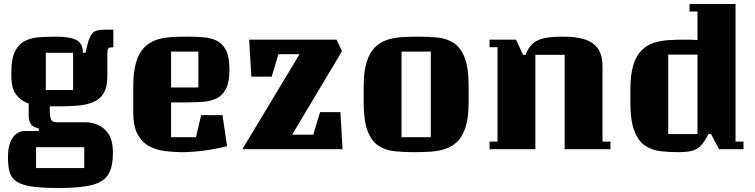

<svg xmlns="http://www.w3.org/2000/svg" viewBox="-20 -749 3793 964"><path d="M20 41Q20 -10 33.5 -39Q47 -68 65.5 -79.5Q84 -91 100 -91H175V-104Q142 -111 133 -129Q124 -147 124 -167V-229Q86 -242 61.5 -273.5Q37 -305 37 -366V-387Q37 -454 55 -490.5Q73 -527 104.5 -543Q136 -559 176.5 -562Q217 -565 262 -565Q326 -565 361 -549.5Q396 -534 396 -484H409L419 -525Q430 -568 445.5 -584Q461 -600 505 -600H549V-511H538Q528 -511 523.5 -505Q519 -499 519 -483V-366Q519 -309 498.5 -278Q478 -247 442.5 -234Q407 -221 361.5 -218Q316 -215 266 -215H230V-191Q230 -161 237 -148Q244 -135 264 -135H413Q440 -135 471.5 -122Q503 -109 525 -76Q547 -43 547 18Q547 87 524.5 125.5Q502 164 443 179.5Q384 195 276 195Q191 195 140 187.5Q89 180 63 162.5Q37 145 28.5 115.5Q20 86 20 41ZM347 -297V-484H210V-297ZM403 -10H161V95H403Z M839 -60H964L990 -171H1097L1120 -15Q1070 -2 1008.5 6.5Q947 15 895 15Q852 15 808.5 9.5Q765 4 729 -15Q693 -34 671 -74.5Q649 -115 649 -184V-314Q649 -389 663.5 -436.5Q678 -484 704 -510.5Q730 -537 764 -548.5Q798 -560 838 -562.5Q878 -565 920 -565Q962 -565 1000.5 -562Q1039 -559 1068.5 -544.5Q1098 -530 1115 -496Q1132 -462 1132 -400Q1132 -338 1115 -304Q1098 -270 1068.5 -255.5Q1039 -241 1000.5 -238Q962 -235 920 -235H839ZM839 -490V-310H976V-490Z M1553 -73 1587 -186H1689L1700 0H1197L1484 -477H1378L1344 -364H1242L1231 -550H1670L1697 -492L1447 -73Z M2333 -314V-236Q2333 -161 2318.5 -113.5Q2304 -66 2277.5 -39.5Q2251 -13 2216.5 -1.5Q2182 10 2141 12.5Q2100 15 2056 15Q2007 15 1962 10.5Q1917 6 1881.5 -16.5Q1846 -39 1826 -90.5Q1806 -142 1806 -236V-314Q1806 -389 1820.5 -436.5Q1835 -484 1861.5 -510.5Q1888 -537 1922.5 -548.5Q1957 -560 1998 -562.5Q2039 -565 2083 -565Q2133 -565 2177.5 -560.5Q2222 -556 2257.5 -533.5Q2293 -511 2313 -459.5Q2333 -408 2333 -314ZM2143 -60V-490H1996V-60Z M3045 0H2815V-474H2668V0H2438V-38H2478V-512H2438V-550H2571L2606 -474H2619Q2634 -514 2659 -533.5Q2684 -553 2721 -559Q2758 -565 2808 -565Q2869 -565 2913 -552Q2957 -539 2981 -506.5Q3005 -474 3005 -415V-38H3045Z M3713 0H3590L3550 -76H3537Q3517 -36 3497.5 -16.5Q3478 3 3451 9Q3424 15 3383 15Q3338 15 3295.5 10Q3253 5 3219 -17.5Q3185 -40 3165 -91.5Q3145 -143 3145 -236V-299Q3145 -374 3159.5 -421.5Q3174 -469 3200.5 -495.5Q3227 -522 3261.5 -533.5Q3296 -545 3337 -547.5Q3378 -550 3422 -550Q3436 -550 3452 -549.5Q3468 -549 3482 -548V-691H3442V-729H3673V-38H3713ZM3335 -475V-76H3482V-475Z"/></svg>

Font: Unlock
Style: Regular
Weight: 400
Designer: Eduardo Rodriguez Tunni
Foundry: Eduardo Rodriguez Tunni
Version: Version 1.003; ttfautohint (v1.8.4.7-5d5b);gftools[0.9.23]